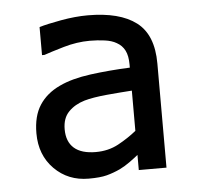

<svg xmlns="http://www.w3.org/2000/svg" viewBox="-41 -765 563 549"><g transform="rotate(-5 240.5 -490.0)"><path d="M416.5 -269.5H337V-313Q328 -305.5 312.8 -294.5Q297.5 -283.5 283 -276.5Q263.5 -267.5 244.5 -262.5Q225.5 -257.5 192.5 -257.5Q133.5 -257.5 94 -297.2Q54.5 -337 54.5 -399.5Q54.5 -449 74.8 -480.2Q95 -511.5 133.5 -529.5Q169 -546.5 223.2 -553.8Q277.5 -561 337 -563.5V-572.5Q337 -597.5 329.2 -612.8Q321.5 -628 306 -636.5Q292.5 -644.5 272 -647.2Q251.5 -650 229.5 -650Q192.5 -650 154 -638.8Q115.5 -627.5 97 -621H90V-701.5Q111 -708 152.5 -715.5Q194 -723 230 -723Q321.5 -723 369 -687Q416.5 -651 416.5 -568.5ZM337 -382V-497.5Q306 -495.5 265.2 -491.8Q224.5 -488 200 -481Q171.5 -472.5 153.8 -454.2Q136 -436 136 -404Q136 -368.5 157 -350Q178 -331.5 219.5 -331.5Q255.5 -331.5 284.5 -347.2Q313.5 -363 337 -382Z"/></g></svg>

Font: Myanmar Ethnic
Style: Regular
Weight: 400
Designer: Khon Soe Zaw Thu
Foundry: PaOh Unicode khonsoezawthu@gmail.com and @hotmail.com
Version: Version 1.01 September 27, 2016